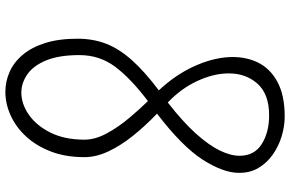

<svg xmlns="http://www.w3.org/2000/svg" viewBox="-198 -846 1054 697"><g transform="rotate(90 328.5 -497.0)"><path d="M314 -48Q355.5 -47.5 395 -74.5Q434.5 -101.5 460.5 -153Q486.5 -204.5 486.5 -277Q486.5 -316.5 463.2 -359Q440 -401.5 407.2 -440.2Q374.5 -479 346.5 -507.5Q264.5 -445.5 222 -388.8Q179.5 -332 179.5 -259Q179.5 -184.5 198.8 -138Q218 -91.5 249 -70Q280 -48.5 314 -48ZM120 -252.5Q120 -308 138.2 -355.5Q156.5 -403 197.8 -449.2Q239 -495.5 307.5 -547Q252 -606.5 221.5 -672.2Q191 -738 187 -799Q183.5 -857.5 205 -903.8Q226.5 -950 275.5 -977Q324.5 -1004 402.5 -1004Q437.5 -1004 473.5 -993.2Q509.5 -982.5 540 -961.2Q570.5 -940 589 -909Q607.5 -878 607 -837Q606.5 -780 558.8 -705.8Q511 -631.5 392 -540.5Q436.5 -498 472.2 -453.5Q508 -409 529 -364.2Q550 -319.5 550 -277Q550 -208.5 529.5 -155.2Q509 -102 474.8 -65Q440.5 -28 398.2 -9Q356 10 313 10Q275.5 10 240.8 -5.2Q206 -20.5 178.8 -52.5Q151.5 -84.5 135.8 -134.2Q120 -184 120 -252.5ZM246 -796.5Q247 -744 273.8 -686.2Q300.5 -628.5 351.5 -579.5Q421.5 -634 464 -681.2Q506.5 -728.5 525.8 -768.2Q545 -808 545 -840Q545 -894 502.2 -920.8Q459.5 -947.5 398.5 -947.5Q320 -947.5 282.2 -904Q244.5 -860.5 246 -796.5Z"/></g></svg>

Font: Edu SA Hand
Style: Regular
Weight: 400
Designer: Tina and Corey Anderson, Eben Sorkin, Mirko Velimirovic
Foundry: Google for Education
Version: Version 2.000